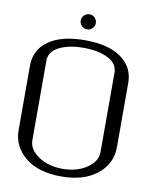

<svg xmlns="http://www.w3.org/2000/svg" viewBox="-96 -967 857 1041"><g transform="rotate(10 333.0 -446.5)"><path d="M312.5 -892.6Q329.1 -892.6 341.3 -880.4Q353.5 -868.2 353.5 -850.6Q353.5 -834 341.3 -821.8Q329.1 -809.6 312.5 -809.6Q294.9 -809.6 282.7 -821.8Q270.5 -834 270.5 -850.6Q270.5 -868.2 282.7 -880.4Q294.9 -892.6 312.5 -892.6ZM500 -167V-604.5Q500 -654.3 446.8 -681.2Q393.6 -708 312.5 -708Q231.4 -708 178.2 -681.2Q125 -654.3 125 -604.5V-167Q125 -115.2 179.7 -78.6Q234.4 -42 312.5 -42Q390.6 -42 445.3 -78.6Q500 -115.2 500 -167ZM583 -208Q583 -118.2 510.3 -59.1Q437.5 0 312.5 0Q185.5 0 113.8 -59.1Q42 -118.2 42 -208V-562.5Q42 -650.4 113.3 -700.2Q184.6 -750 312.5 -750Q441.4 -750 512.2 -699.7Q583 -649.4 583 -562.5Z"/></g></svg>

Font: okolaks
Style: Regular
Weight: 500
Version: Version 000.6.0